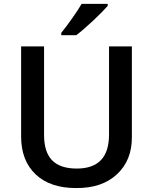

<svg xmlns="http://www.w3.org/2000/svg" viewBox="-20 -951 782 981"><path d="M537.1 -713.9H653.8V-252Q654.8 -132.3 577.6 -60.5Q500.5 11.2 368.2 9.8Q235.4 9.8 161.6 -60.5Q87.9 -130.9 87.9 -253.9V-713.9H205.1V-262.2Q205.1 -174.3 246.1 -132.1Q287.1 -89.8 372.1 -89.8Q537.1 -89.8 537.1 -263.2ZM369.1 -771H293V-783.2Q320.8 -817.4 350.1 -859.4Q379.9 -901.4 397 -931.2H530.3V-920.9Q506.8 -893.6 454.1 -843.8Q402.3 -795.4 369.1 -771Z"/></svg>

Font: Open Sans
Style: SemiBold
Weight: 600
Foundry: Ascender Corporation
Version: Version 1.10